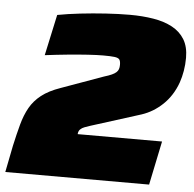

<svg xmlns="http://www.w3.org/2000/svg" viewBox="-52 -747 808 798"><g transform="rotate(5 352.5 -348.0)"><path d="M-1 0 21 -111Q32 -161 43 -201.5Q54 -242 71.5 -273Q89 -304 119 -327.5Q149 -351 198 -368L373 -431Q393 -437 405 -442.5Q417 -448 423.5 -454Q430 -460 432.5 -467.5Q435 -475 435 -485Q435 -501 430 -507.5Q425 -514 409.5 -516Q394 -518 362 -518Q337 -518 298.5 -515.5Q260 -513 214 -508.5Q168 -504 120 -498L157 -669Q199 -677 251.5 -683Q304 -689 358 -692.5Q412 -696 458 -696Q511 -696 556.5 -688.5Q602 -681 635.5 -663Q669 -645 687.5 -614.5Q706 -584 706 -538Q706 -510 701.5 -483.5Q697 -457 689 -434Q679 -406 664 -382.5Q649 -359 629.5 -340.5Q610 -322 588.5 -309Q567 -296 543 -288L334 -222Q322 -218 311 -214Q300 -210 293 -203Q286 -196 285 -184V-183H637L599 0Z"/></g></svg>

Font: Saira Expanded Black
Style: Italic
Weight: 900
Width: 7
Italic angle: -12°
Designer: Hector Gatti with collaboration of the Omnibus-Type team
Foundry: Omnibus-Type
Version: Version 1.101